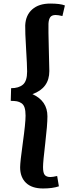

<svg xmlns="http://www.w3.org/2000/svg" viewBox="-20 -841 412 1089"><path d="M43 -340.8Q86.4 -340.8 110.1 -361.1Q133.8 -381.3 133.8 -435.1Q133.8 -470.2 127.9 -565.9Q122.1 -661.6 123 -696.8Q125.5 -754.9 162.8 -787.8Q200.2 -820.8 265.1 -820.8Q321.3 -820.8 348.1 -810.1L334 -750Q309.6 -755.9 295.9 -755.9Q272.9 -755.9 264.4 -742.7Q255.9 -729.5 254.9 -706.1Q253.9 -672.9 256.8 -566.9Q259.8 -460.9 259.8 -438Q259.8 -341.3 164.1 -307.1Q249 -268.6 249 -181.2Q249 -132.8 236.6 -28.1Q224.1 76.7 224.1 106.9Q224.1 140.1 234.1 151.6Q244.1 163.1 266.1 163.1Q278.8 163.1 304.2 157.2L314 215.8Q277.8 228 224.1 228Q160.6 228 127.4 196Q94.2 164.1 94.2 107.9Q94.2 78.1 109.6 -32.2Q125 -142.6 125 -185.1Q125 -213.4 119.4 -230.7Q113.8 -248 101.1 -256.1Q88.4 -264.2 75.9 -266.4Q63.5 -268.6 41 -269Z"/></svg>

Font: Literata Book
Style: Bold Italic
Weight: 700
Italic angle: -3°
Designer: Latin by Veronika Burian and Jose Scaglione. Greek by Irene Vlachou. Cyrillic by Vera Evstafieva
Foundry: TypeTogether
Version: Version 1.003;PS 001.003;hotconv 1.0.88;makeotf.lib2.5.64775